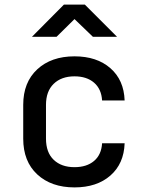

<svg xmlns="http://www.w3.org/2000/svg" viewBox="-20 -805 640 835"><path d="M304 10Q203 10 142 -46.5Q81 -103 81 -202V-349Q81 -447 142 -503.5Q203 -560 304 -560Q401 -560 460 -508.5Q519 -457 522 -368H424Q421 -418 389 -445.5Q357 -473 304 -473Q247 -473 213.5 -440.5Q180 -408 180 -349V-202Q180 -142 213.5 -110Q247 -78 304 -78Q357 -78 389 -105Q421 -132 424 -182H522Q519 -93 460 -41.5Q401 10 304 10ZM119 -645 258 -785H349L489 -645H384L304 -722L226 -645Z"/></svg>

Font: Tiny Medium
Style: Regular
Weight: 500
Monospace: yes
Designer: Philipp Nurullin, Konstantin Bulenkov
Foundry: JetBrains
Version: Version 2.251; ttfautohint (v1.8.4.7-5d5b)